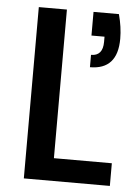

<svg xmlns="http://www.w3.org/2000/svg" viewBox="-51 -736 565 776"><g transform="rotate(5 231.5 -347.5)"><path d="M189 -92H424V0H75V-695H189ZM400 -695Q414 -643 414 -596Q414 -471 302 -471V-521Q350 -521 350 -578V-599H297V-695Z"/></g></svg>

Font: Poppins-Tabular Medium
Style: Regular
Weight: 500
Designer: Ninad Kale (Devanagari), Jonny Pinhorn (Latin)
Foundry: Indian Type Foundry
Version: Version 4.004